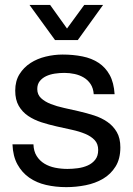

<svg xmlns="http://www.w3.org/2000/svg" viewBox="-20 -751 540 782"><path d="M116.2 -163.1Q117.2 -134.8 129.4 -115.5Q141.6 -96.2 160.9 -84.5Q180.2 -72.8 204.6 -67.9Q229 -63 254.9 -63Q274.9 -63 296.9 -65.9Q318.8 -68.8 337.4 -77.1Q356 -85.4 367.9 -100.6Q379.9 -115.7 379.9 -140.1Q379.9 -165 365.5 -180.4Q351.1 -195.8 327.1 -205.8Q303.2 -215.8 272.9 -222.4Q242.7 -229 210.9 -236.1Q179.2 -243.2 148.9 -252.9Q118.7 -262.7 94.7 -278.8Q70.8 -294.9 56.4 -319.8Q42 -344.7 42 -381.8Q42 -420.9 59.3 -448.7Q76.7 -476.6 104.2 -494.4Q131.8 -512.2 166.3 -520.5Q200.7 -528.8 234.9 -528.8Q278.3 -528.8 315.9 -521.2Q353.5 -513.7 381.6 -495.1Q409.7 -476.6 426.8 -445.6Q443.8 -414.6 446.8 -367.2H361.8Q359.9 -392.1 348.9 -408.7Q337.9 -425.3 321 -435.3Q304.2 -445.3 283.7 -449.7Q263.2 -454.1 242.2 -454.1Q223.1 -454.1 203.4 -451.2Q183.6 -448.2 167.7 -440.7Q151.9 -433.1 141.8 -420.4Q131.8 -407.7 131.8 -388.2Q131.8 -365.7 147.2 -351.3Q162.6 -336.9 186.8 -327.4Q210.9 -317.9 241.2 -311.3Q271.5 -304.7 300.8 -297.9Q333 -290.5 363.3 -280.8Q393.6 -271 417.5 -254.4Q441.4 -237.8 455.8 -212.9Q470.2 -188 470.2 -150.9Q470.2 -104 450.7 -72.8Q431.2 -41.5 399.7 -22.9Q368.2 -4.4 328.9 3.4Q289.6 11.2 250 11.2Q206.5 11.2 167.5 2.2Q128.4 -6.8 98.9 -27.6Q69.3 -48.3 51 -81.5Q32.7 -114.7 30.8 -163.1ZM204.1 -587.9 100.1 -731H184.1L252.9 -634.8L323.2 -731H399.9L296.9 -587.9Z"/></svg>

Font: XB Khoramshahr
Style: Regular
Weight: 400
Designer: Behnam
Foundry: Irmug
Version: Version 8.005 2009